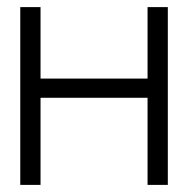

<svg xmlns="http://www.w3.org/2000/svg" viewBox="-20 -520 529 540"><path d="M395 -299H94V-500H37V0H94V-245H395V0H452V-500H395Z"/></svg>

Font: AdventPro_ExpandedRegular
Style: ExpandedRegular
Weight: 400
Width: 7
Designer: VivaRado, Andreas Kalpakidis
Foundry: VivaRado, Andreas Kalpakidis
Version: Version 3.000